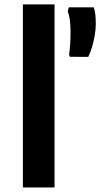

<svg xmlns="http://www.w3.org/2000/svg" viewBox="-20 -832 445 852"><path d="M81.5 0V-812.5H222V0ZM371.5 -579.5 290 -580 286.5 -589Q289.5 -608 291.2 -633.5Q293 -659 293 -691.5Q293 -722.5 289.8 -744.8Q286.5 -767 280.5 -780L285 -799.5H396Q401 -785.5 403 -768.2Q405 -751 405 -724.5Q405 -701.5 400.2 -674Q395.5 -646.5 387.8 -621.2Q380 -596 371.5 -579.5Z"/></svg>

Font: Merriweather Sans SemiBold
Style: Regular
Weight: 600
Designer: Eben Sorkin
Foundry: Eben Sorkin
Version: Version 2.001